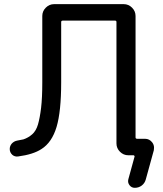

<svg xmlns="http://www.w3.org/2000/svg" viewBox="-20 -775 792 933"><path d="M638.7 -107.4Q638.7 -100.6 646.5 -100.6H684.6Q706.1 -100.6 719.7 -83Q728.5 -71.3 728.5 -57.6Q728.5 -51.8 727.5 -44.9L688.5 96.7Q683.6 115.2 668.9 126.5Q654.3 137.7 634.8 137.7Q619.1 137.7 609.4 125Q599.6 112.3 603.5 96.7L633.8 -13.7Q634.8 -15.6 632.8 -18.1Q630.9 -20.5 628.9 -20.5H603.5Q580.1 -20.5 563 -37.6Q545.9 -54.7 545.9 -78.1V-668Q545.9 -674.8 539.1 -674.8H285.2Q277.3 -674.8 277.3 -668V-375Q277.3 -233.4 254.9 -158.2Q232.4 -83 181.6 -50.8Q141.6 -24.4 67.4 -14.6Q51.8 -12.7 40 -22.5Q27.3 -34.2 27.3 -50.8Q27.3 -65.4 37.1 -77.1Q47.9 -88.9 63.5 -91.8Q81.1 -94.7 93.8 -97.7Q117.2 -105.5 136.2 -122.1Q155.3 -138.7 164.6 -170.4Q173.8 -202.1 179.7 -251Q185.5 -299.8 185.5 -375V-697.3Q185.5 -720.7 202.6 -737.8Q219.7 -754.9 243.2 -754.9H581.1Q604.5 -754.9 621.6 -737.8Q638.7 -720.7 638.7 -697.3Z"/></svg>

Font: Gen Jyuu Gothic Regular
Style: Regular
Weight: 400
Designer: [Source Han Sans]
Ryoko NISHIZUKA  (kana & ideographs); Paul D. Hunt (Latin, Greek & Cyrillic); Wenlong ZHANG  (bopomofo
Version: Version 1.002.20150607